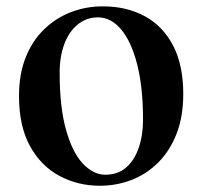

<svg xmlns="http://www.w3.org/2000/svg" viewBox="-20 -572 641 608"><path d="M296.2 16.2Q226.5 16.2 168.1 -15.1Q109.6 -46.4 74.9 -109.5Q40.2 -172.7 40.2 -267.9Q40.2 -337.8 61.5 -390.7Q82.7 -443.6 119.8 -479.3Q156.8 -515 204.5 -533.5Q252.2 -551.9 305.6 -551.9Q380.8 -551.9 438.3 -520.8Q495.7 -489.7 528 -428Q560.3 -366.2 560.3 -274.3Q560.3 -202.9 539.1 -148.4Q517.8 -94 480.9 -57.2Q444 -20.5 396.4 -2.1Q348.8 16.2 296.2 16.2ZM313.4 -18.7Q352.5 -18.7 378.8 -41Q405.1 -63.3 419 -103.1Q432.9 -142.8 432.9 -193.3Q432.9 -296.1 414.3 -368.4Q395.8 -440.6 363.6 -478.8Q331.5 -517 290.1 -517Q254.5 -517 226.9 -495.1Q199.3 -473.2 184.1 -433.5Q168.9 -393.7 168.9 -341.7Q168.9 -231.8 189.3 -160.1Q209.6 -88.3 242.8 -53.5Q276 -18.7 313.4 -18.7Z"/></svg>

Font: Noto Serif SC
Style: Regular
Weight: 200
Designer: Ryoko NISHIZUKA 西塚涼子 (kana & ideographs); Frank Grießhammer (Latin, Greek & Cyrillic); Wenlong ZHANG 张文龙 (bopomofo); San
Foundry: Adobe
Version: Version 2.001;hotconv 1.1.0;makeotfexe 2.6.0